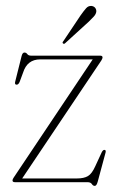

<svg xmlns="http://www.w3.org/2000/svg" viewBox="-20 -612 390 645"><path d="M320.5 -409 54.5 -12.5H238Q262 -12.5 275.5 -20.5Q289 -28.5 300.5 -54.5L321.5 -100Q326 -109 331 -108.5Q337 -108 334.5 -99L308.5 -2.5Q304.5 12.5 298.5 12.5Q292.5 12.5 288.5 6.2Q284.5 0 273.5 0H30Q22 0 22 -6Q22 -9.5 26 -15.5L291.5 -412.5H115Q71.5 -412.5 57.5 -368L46 -337Q42 -327.5 36 -327.5Q28.5 -327.5 31 -337.5L52.5 -423.5Q55.5 -435.5 62 -435.5Q68 -435.5 71.8 -430.2Q75.5 -425 85 -425H316.5Q324.5 -425 324.5 -419Q324.5 -415.5 320.5 -409ZM250.5 -560Q261.5 -575.5 269.2 -584.2Q277 -593 287.5 -592Q295.5 -591 299.8 -585.5Q304 -580 303.5 -573Q302.5 -564.5 295.2 -556.5Q288 -548.5 278.5 -539.5L199 -467Q195 -463 192 -466Q188 -468.5 193 -474Z"/></svg>

Font: Fraunces 144pt S050 Thin
Style: Regular
Weight: 100
Version: Version 1.000; ttfautohint (v1.8.3)